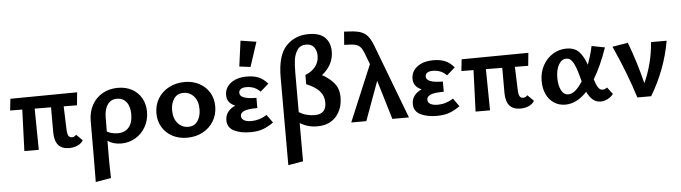

<svg xmlns="http://www.w3.org/2000/svg" viewBox="-56 -962 5314 1498"><g transform="rotate(-5 2601.5 -213.5)"><path d="M567 -44Q553 -20 523.5 -6.5Q494 7 456 7Q343 7 343 -127V-322L215 -323L219 0H106L118 -324L23 -325L33 -416L556 -421L546 -320L442 -321L448 -146Q449 -105 458 -90Q467 -75 486 -75Q495 -75 504 -79.5Q513 -84 519 -92Z M1086 -222Q1086 -158 1056.5 -105.5Q1027 -53 976.5 -23Q926 7 865 7Q801 7 759 -24Q758 26 758 106Q758 180 761 268L640 289Q642 124 642 -187Q642 -259 672 -313.5Q702 -368 755 -398Q808 -428 875 -428Q938 -428 985.5 -402Q1033 -376 1059.5 -329Q1086 -282 1086 -222ZM962 -212Q962 -275 934.5 -309.5Q907 -344 861 -344Q815 -344 788.5 -308.5Q762 -273 761 -210Q760 -168 760 -96Q776 -86 799 -80.5Q822 -75 844 -75Q901 -75 931.5 -111.5Q962 -148 962 -212Z M1158 -203Q1158 -268 1189 -319Q1220 -370 1275 -399Q1330 -428 1399 -428Q1462 -428 1512.5 -401Q1563 -374 1591.5 -326.5Q1620 -279 1620 -219Q1620 -154 1589 -102.5Q1558 -51 1503.5 -22Q1449 7 1380 7Q1316 7 1265.5 -20Q1215 -47 1186.5 -95Q1158 -143 1158 -203ZM1496 -206Q1496 -270 1463.5 -307Q1431 -344 1382 -344Q1333 -344 1307.5 -307.5Q1282 -271 1282 -217Q1282 -152 1315 -114.5Q1348 -77 1397 -77Q1446 -77 1471 -114.5Q1496 -152 1496 -206Z M1921 -500 1834 -511 1861 -711 1984 -692ZM2058 -53Q2016 -23 1975 -8Q1934 7 1876 7Q1798 7 1747.5 -19Q1697 -45 1697 -102Q1697 -139 1718 -166.5Q1739 -194 1776 -210Q1712 -235 1712 -298Q1712 -355 1759.5 -391.5Q1807 -428 1887 -428Q1937 -428 1975.5 -413Q2014 -398 2048 -358L1983 -301Q1941 -346 1874 -346Q1846 -346 1831 -335.5Q1816 -325 1816 -306Q1816 -256 1946 -256V-176Q1872 -176 1842.5 -163Q1813 -150 1813 -125Q1813 -104 1833 -91.5Q1853 -79 1892 -79Q1954 -79 2013 -116Z M2600 -204Q2600 -112 2547.5 -52.5Q2495 7 2398 7Q2326 7 2265 -31V269L2148 289V-397Q2148 -570 2217.5 -643Q2287 -716 2394 -716Q2481 -716 2522 -675Q2563 -634 2563 -566Q2563 -512 2539 -467Q2515 -422 2471 -388Q2527 -358 2563.5 -314.5Q2600 -271 2600 -204ZM2478 -172Q2478 -226 2444.5 -263Q2411 -300 2342 -328V-400Q2396 -422 2423 -458.5Q2450 -495 2450 -541Q2450 -582 2429.5 -609Q2409 -636 2368 -636Q2321 -636 2298.5 -601.5Q2276 -567 2270.5 -524Q2265 -481 2265 -427V-117Q2289 -100 2322.5 -91Q2356 -82 2387 -82Q2478 -82 2478 -172Z M2988 0 2896 -306 2784 0H2666L2851 -441L2815 -535Q2799 -575 2777 -589.5Q2755 -604 2713 -606L2664 -608L2672 -711L2723 -708Q2774 -705 2805.5 -693Q2837 -681 2858 -655Q2879 -629 2897 -582L3118 0Z M3518 -53Q3476 -23 3435 -8Q3394 7 3336 7Q3258 7 3207.5 -19Q3157 -45 3157 -102Q3157 -139 3178 -166.5Q3199 -194 3236 -210Q3172 -235 3172 -298Q3172 -355 3219.5 -391.5Q3267 -428 3347 -428Q3397 -428 3435.5 -413Q3474 -398 3508 -358L3443 -301Q3401 -346 3334 -346Q3306 -346 3291 -335.5Q3276 -325 3276 -306Q3276 -256 3406 -256V-176Q3332 -176 3302.5 -163Q3273 -150 3273 -125Q3273 -104 3293 -91.5Q3313 -79 3352 -79Q3414 -79 3473 -116Z M4101 -44Q4087 -20 4057.5 -6.5Q4028 7 3990 7Q3877 7 3877 -127V-322L3749 -323L3753 0H3640L3652 -324L3557 -325L3567 -416L4090 -421L4080 -320L3976 -321L3982 -146Q3983 -105 3992 -90Q4001 -75 4020 -75Q4029 -75 4038 -79.5Q4047 -84 4053 -92Z M4719 -44Q4705 -24 4677 -8.5Q4649 7 4619 7Q4552 7 4513 -79Q4433 7 4343 7Q4292 7 4253.5 -19Q4215 -45 4194.5 -90Q4174 -135 4174 -192Q4174 -260 4203.5 -314Q4233 -368 4282 -398Q4331 -428 4388 -428Q4452 -428 4486.5 -391.5Q4521 -355 4544 -288Q4572 -364 4586 -431L4689 -411Q4638 -265 4580 -170Q4594 -126 4608 -105Q4622 -84 4642 -84Q4661 -84 4678 -98ZM4485 -163 4473 -207Q4454 -278 4433.5 -314Q4413 -350 4380 -350Q4345 -350 4321.5 -310.5Q4298 -271 4298 -206Q4298 -148 4317.5 -109.5Q4337 -71 4373 -71Q4427 -71 4485 -163Z M5173 -421Q5135 -200 5015 0H4907Q4846 -195 4748 -411L4870 -431Q4928 -279 4971 -106Q5038 -253 5051 -421Z"/></g></svg>

Font: Ysabeau Infant
Style: Bold
Weight: 700
Designer: Christian Thalmann (Catharsis Fonts)
Version: Version 0.003